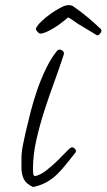

<svg xmlns="http://www.w3.org/2000/svg" viewBox="-20 -705 424 764"><path d="M282.2 -104.5Q282.2 -99.6 279.3 -96.7Q260.7 -74.2 243.7 -52.2Q226.6 -30.3 207.5 -11.7Q188.5 6.8 165 20Q141.6 33.2 111.3 39.1Q85 27.3 75.2 8.3Q65.4 -10.7 65.4 -38.1V-73.2Q65.4 -98.6 70.8 -126Q76.2 -153.3 82 -178.7Q90.8 -216.8 102.1 -260.7Q113.3 -304.7 128.4 -348.1Q143.6 -391.6 163.1 -432.1Q182.6 -472.7 207 -502.9Q211.9 -507.8 216.8 -507.8Q222.7 -507.8 228.5 -503.4Q234.4 -499 234.4 -492.2V-490.2Q217.8 -438.5 196.8 -381.3Q175.8 -324.2 156.7 -265.1Q137.7 -206.1 124.5 -147.5Q111.3 -88.9 111.3 -34.2Q111.3 -28.3 111.8 -17.6Q112.3 -6.8 118.2 -3.9Q139.6 -7.8 163.6 -26.4Q187.5 -44.9 208.5 -65.4Q229.5 -85.9 245.1 -102.5Q260.7 -119.1 266.6 -119.1Q271.5 -119.1 276.9 -114.3Q282.2 -109.4 282.2 -104.5ZM383.8 -584Q383.8 -578.1 378.4 -571.3Q373 -564.5 367.2 -564.5L364.3 -565.4L296.9 -606.4Q293.9 -607.4 287.1 -612.3Q280.3 -617.2 272.5 -622.6Q264.6 -627.9 258.3 -631.8Q252 -635.7 251 -635.7Q243.2 -628.9 229 -617.7Q214.8 -606.4 198.7 -596.2Q182.6 -585.9 166.5 -578.6Q150.4 -571.3 140.6 -571.3Q135.7 -571.3 129.4 -578.1Q123 -585 123 -590.8V-591.8Q123 -592.8 123.5 -592.8Q124 -592.8 124 -593.8Q128.9 -604.5 145 -620.1Q161.1 -635.7 181.2 -649.9Q201.2 -664.1 220.7 -674.3Q240.2 -684.6 252 -684.6Q266.6 -684.6 274.4 -677.7Q303.7 -657.2 330.6 -634.8Q357.4 -612.3 382.8 -587.9V-585.9Q382.8 -585 383.8 -584Z"/></svg>

Font: Calligraffitti
Style: Regular
Weight: 400
Designer: Dathan Boardman
Foundry: Open Window
Version: Version 1.002